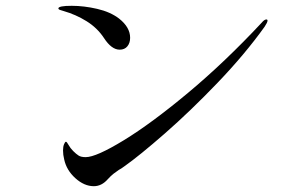

<svg xmlns="http://www.w3.org/2000/svg" viewBox="-20 -688 1040 661"><path d="M338 -557Q315 -592 278 -615Q241 -638 199 -650Q191 -652 186 -654Q181 -656 181 -659Q181 -668 227 -668Q269 -668 314.5 -657.5Q360 -647 390 -624Q428 -594 428 -558Q428 -540 418.5 -528.5Q409 -517 392 -517Q364 -517 338 -557ZM197 -170Q197 -183 200.5 -191.5Q204 -200 207 -200Q210 -200 216 -189Q222 -178 232 -168Q242 -158 250.5 -152.5Q259 -147 275 -147Q311 -147 406 -205Q501 -263 627.5 -368.5Q754 -474 881 -610Q890 -621 897 -621Q901 -621 901 -617Q901 -611 891 -596Q823 -501 729 -403Q635 -305 547.5 -228.5Q460 -152 409 -116Q397 -107 389 -103Q380 -97 371 -90Q362 -83 351 -71Q330 -47 303 -47Q270 -47 239.5 -74.5Q209 -102 201 -139Q197 -155 197 -170Z"/></svg>

Font: Shippori Mincho
Style: Regular
Weight: 400
Designer: FONTDASU
Foundry: FONTDASU / Google Inc. / but / Adobe
Version: Version 3.110; ttfautohint (v1.8.3)